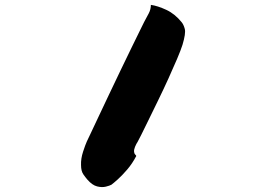

<svg xmlns="http://www.w3.org/2000/svg" viewBox="-20 -756 1040 789"><path d="M727 -664Q735 -654 739.5 -636.5Q744 -619 730 -572Q723 -550 707.5 -513.5Q692 -477 672 -433Q652 -389 630.5 -345Q609 -301 590.5 -263Q572 -225 560 -201Q548 -177 546 -174Q540 -165 535 -153Q530 -141 531 -132Q532 -124 535.5 -121Q539 -118 540 -115Q524 -84 502.5 -59Q481 -34 463 -18Q445 -2 438 3Q431 7 415 11Q399 15 379 10Q359 5 339 -18Q332 -26 322.5 -39.5Q313 -53 313 -78Q312 -104 321.5 -133Q331 -162 337 -175Q339 -179 351.5 -205.5Q364 -232 384 -274.5Q404 -317 427.5 -366.5Q451 -416 475 -466Q499 -516 520 -559Q541 -602 555 -630.5Q569 -659 572 -665Q583 -685 591.5 -701.5Q600 -718 600 -736Q628 -732 663.5 -715.5Q699 -699 727 -664Z"/></svg>

Font: Potta One
Style: Regular
Weight: 400
Designer: 108,108go
Foundry: Font Zone 108
Version: Version 1.000